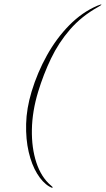

<svg xmlns="http://www.w3.org/2000/svg" viewBox="-20 -743 481 873"><path d="M123.5 -326Q150 -413.5 193.5 -491.5Q237 -569.5 295.2 -628.5Q353.5 -687.5 422.5 -717Q441 -724.5 441 -722Q441.5 -721.5 438.8 -719.2Q436 -717 425.5 -711Q350.5 -669 298.5 -609Q246.5 -549 212 -477Q177.5 -405 153.5 -326Q126.5 -237 125 -153.8Q123.5 -70.5 145.2 -4.2Q167 62 210 99Q217.5 105 218.8 107Q220 109 219 110Q216.5 112.5 204 105Q173.5 87 148.8 46.5Q124 6 110.5 -52Q97 -110 98.8 -179.8Q100.5 -249.5 123.5 -326Z"/></svg>

Font: Fraunces 144pt S000 Thin
Style: Italic
Weight: 100
Italic angle: -16°
Version: Version 1.000; ttfautohint (v1.8.3)